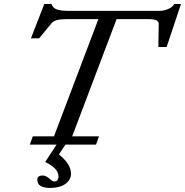

<svg xmlns="http://www.w3.org/2000/svg" viewBox="-20 -717 917 952"><path d="M127.9 0 142.6 -41H247.6L467.8 -622.1H307.6Q252 -622.1 235.8 -602.1L173.8 -526.9H133.3L199.7 -697.3H235.4Q241.7 -677.2 262 -670.2Q282.2 -663.1 321.3 -663.1H771Q792 -663.1 814 -672.4Q835.9 -681.6 844.2 -697.3H877.4L806.2 -483.9H765.1L767.1 -596.2Q767.6 -610.4 755.4 -616.2Q743.2 -622.1 715.8 -622.1H558.1L337.9 -41H470.7L456.1 0H304.7L272 48.8Q332 96.2 332 143.6Q332 174.8 304.2 194.8Q276.4 214.8 228.5 214.8Q165 214.8 165 174.3Q165 153.3 191.9 153.3Q208 153.3 224.1 168Q240.7 183.1 250.5 183.1Q258.8 183.1 264.4 176.8Q270 170.4 270 158.2Q270 117.2 204.1 86.4L260.3 0Z"/></svg>

Font: Elstob 6pt
Style: Italic
Weight: 400
Italic angle: -20°
Designer: Peter S. Baker
Version: Version 1.015